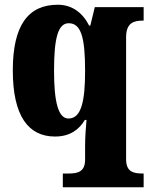

<svg xmlns="http://www.w3.org/2000/svg" viewBox="-20 -566 635 810"><path d="M245 224H586V166H583C544 166 512 160 512 106V-409C512 -470 545 -479 582 -479H586V-536H380L361 -458H356C329 -512 284 -546 224 -546C100 -546 34 -461 34 -269C34 -76 100 10 212 10C276 10 314 -20 338 -60H345C342 -31 339 15 339 52V108C339 160 306 166 269 166H245ZM269 -66C225 -66 208 -138 208 -268C208 -406 225 -468 270 -468C323 -468 339 -405 339 -267C339 -139 323 -66 269 -66Z"/></svg>

Font: Noto Serif Sinhala Condensed Black
Style: Regular
Weight: 900
Width: 3
Designer: Jelle Bosma - Monotype Design Team
Foundry: Monotype Imaging Inc.
Version: Version 2.007